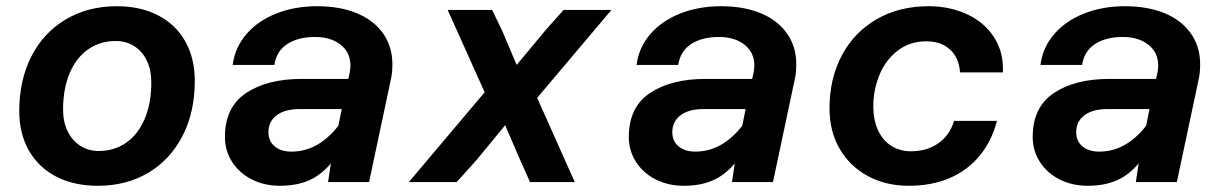

<svg xmlns="http://www.w3.org/2000/svg" viewBox="-20 -586 3940 618"><path d="M42 -228Q42 -329 81.5 -405.5Q121 -482 192.5 -524Q264 -566 356 -566Q432 -566 489 -536.5Q546 -507 576.5 -452.5Q607 -398 607 -326Q607 -225 567.5 -148.5Q528 -72 457.5 -30Q387 12 295 12Q218 12 161 -17.5Q104 -47 73 -101.5Q42 -156 42 -228ZM298 -100Q348 -100 386.5 -127Q425 -154 446 -204Q467 -254 467 -321Q467 -361 452.5 -391Q438 -421 412 -437.5Q386 -454 352 -454Q302 -454 263.5 -427Q225 -400 204 -350Q183 -300 183 -233Q183 -194 197.5 -164Q212 -134 238 -117Q264 -100 298 -100Z M1045 -60Q1013 -22 973.5 -5Q934 12 881 12Q831 12 790.5 -8.5Q750 -29 727 -65Q704 -101 704 -145Q704 -241 772 -286.5Q840 -332 951 -332H1101L1105 -349Q1108 -363 1108 -375Q1108 -417 1076.5 -442Q1045 -467 994 -467Q940 -467 905 -444.5Q870 -422 863 -377H729Q736 -433 773 -476Q810 -519 869.5 -542.5Q929 -566 1001 -566Q1074 -566 1128.5 -543.5Q1183 -521 1213 -478.5Q1243 -436 1243 -379Q1243 -351 1238 -330L1168 0H1036ZM918 -98Q1004 -98 1069 -181L1080 -235H945Q897 -235 870.5 -215Q844 -195 844 -160Q844 -132 864 -115Q884 -98 918 -98Z M1830 0H1686L1653 -74L1606 -183L1513 -70L1450 0H1296L1540 -289L1421 -554H1564L1596 -488L1643 -377L1737 -490L1794 -554H1948L1709 -271Z M2345 -60Q2313 -22 2273.5 -5Q2234 12 2181 12Q2131 12 2090.5 -8.5Q2050 -29 2027 -65Q2004 -101 2004 -145Q2004 -241 2072 -286.5Q2140 -332 2251 -332H2401L2405 -349Q2408 -363 2408 -375Q2408 -417 2376.5 -442Q2345 -467 2294 -467Q2240 -467 2205 -444.5Q2170 -422 2163 -377H2029Q2036 -433 2073 -476Q2110 -519 2169.5 -542.5Q2229 -566 2301 -566Q2374 -566 2428.5 -543.5Q2483 -521 2513 -478.5Q2543 -436 2543 -379Q2543 -351 2538 -330L2468 0H2336ZM2218 -98Q2304 -98 2369 -181L2380 -235H2245Q2197 -235 2170.5 -215Q2144 -195 2144 -160Q2144 -132 2164 -115Q2184 -98 2218 -98Z M2650 -237Q2650 -333 2689.5 -407.5Q2729 -482 2801.5 -524Q2874 -566 2969 -566Q3037 -566 3093 -540Q3149 -514 3180 -465.5Q3211 -417 3208 -353H3070Q3067 -400 3038 -426.5Q3009 -453 2962 -453Q2907 -453 2868 -422Q2829 -391 2810 -343Q2791 -295 2791 -245Q2791 -198 2807 -165Q2823 -132 2850.5 -115.5Q2878 -99 2911 -99Q2964 -99 3000.5 -125Q3037 -151 3051 -197H3189Q3172 -132 3133.5 -85Q3095 -38 3037 -13Q2979 12 2905 12Q2832 12 2774 -19Q2716 -50 2683 -106.5Q2650 -163 2650 -237Z M3645 -60Q3613 -22 3573.5 -5Q3534 12 3481 12Q3431 12 3390.5 -8.5Q3350 -29 3327 -65Q3304 -101 3304 -145Q3304 -241 3372 -286.5Q3440 -332 3551 -332H3701L3705 -349Q3708 -363 3708 -375Q3708 -417 3676.5 -442Q3645 -467 3594 -467Q3540 -467 3505 -444.5Q3470 -422 3463 -377H3329Q3336 -433 3373 -476Q3410 -519 3469.5 -542.5Q3529 -566 3601 -566Q3674 -566 3728.5 -543.5Q3783 -521 3813 -478.5Q3843 -436 3843 -379Q3843 -351 3838 -330L3768 0H3636ZM3518 -98Q3604 -98 3669 -181L3680 -235H3545Q3497 -235 3470.5 -215Q3444 -195 3444 -160Q3444 -132 3464 -115Q3484 -98 3518 -98Z"/></svg>

Font: Azeret Mono SemiBold
Style: Italic
Weight: 600
Italic angle: -12°
Designer: Martin Vácha
Foundry: Displaay
Version: Version 1.000; Glyphs 3.0.3, build 3074